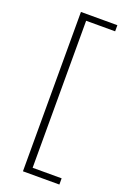

<svg xmlns="http://www.w3.org/2000/svg" viewBox="-152 -728 603 899"><g transform="rotate(20 149.0 -278.0)"><path d="M87.5 119V-675H269V-644.5H124.5V88H269V119Z"/></g></svg>

Font: Anek Bangla
Style: Extra-light
Weight: 200
Designer: Sulekha Rajkumar (Bangla), Yesha Goshar (Latin)
Foundry: Ek Type
Version: Version 1.002;March 21, 2022;FontCreator 13.0.0.2683 64-bit